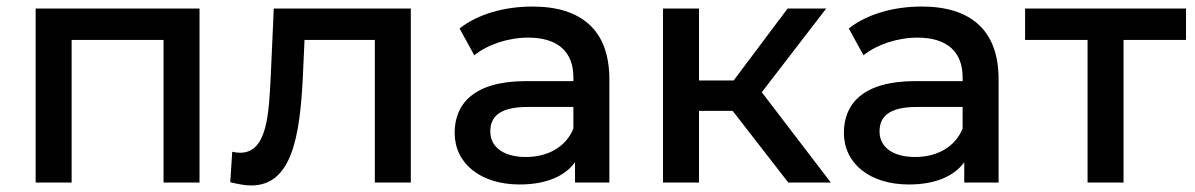

<svg xmlns="http://www.w3.org/2000/svg" viewBox="-20 -558 3652 587"><path d="M199 -436H480V0H590V-532H89V0H199Z M684 -1C708 5 729 9 748 9C871 9 897 -137 906 -325L911 -436H1126V0H1236V-532H817L808 -331C802 -215 799 -91 714 -91C707 -91 699 -92 690 -94Z M1733 -165C1710 -108 1654 -78 1588 -78C1520 -78 1479 -108 1479 -156C1479 -197 1502 -231 1593 -231H1733ZM1569 6C1649 6 1707 -19 1738 -62V0H1843V-316C1843 -466 1757 -538 1608 -538C1522 -538 1441 -515 1385 -471L1430 -389C1471 -422 1534 -443 1595 -443C1687 -443 1733 -398 1733 -322V-310H1588C1427 -310 1370 -239 1370 -152C1370 -59 1448 6 1569 6Z M2388 -532 2223 -312H2117V-532H2007V0H2117V-219H2220L2390 0H2520L2309 -276L2506 -532Z M2923 -165C2900 -108 2844 -78 2778 -78C2710 -78 2669 -108 2669 -156C2669 -197 2692 -231 2783 -231H2923ZM2759 6C2839 6 2897 -19 2928 -62V0H3033V-316C3033 -466 2947 -538 2798 -538C2712 -538 2631 -515 2575 -471L2620 -389C2661 -422 2724 -443 2785 -443C2877 -443 2923 -398 2923 -322V-310H2778C2617 -310 2560 -239 2560 -152C2560 -59 2638 6 2759 6Z M3415 -436H3606V-532H3114V-436H3305V0H3415Z"/></svg>

Font: Montserrat-Alt1 SemBd
Style: Regular
Weight: 600
Designer: Differentunic
Foundry: Differentunic
Version: Version 7.222